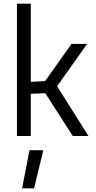

<svg xmlns="http://www.w3.org/2000/svg" viewBox="-20 -738 519 1042"><path d="M147 -229 226 -232 375 0H460L290 -270L453 -500H368L225 -298L147 -294V-718H72V0H147ZM165 284 215 77H140L100 284Z"/></svg>

Font: RazerF5
Style: Regular
Weight: 400
Foundry: Razer Inc.
Version: Version 2